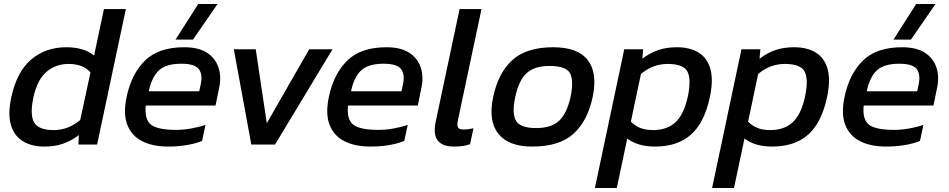

<svg xmlns="http://www.w3.org/2000/svg" viewBox="-20 -719 4722 955"><path d="M200 10Q139 10 95.5 -15.5Q52 -41 35 -95Q18 -149 36 -235Q64 -363 135.5 -423.5Q207 -484 310 -484Q397 -484 448 -443L497 -674H606L463 0H370L372 -47Q334 -18 293 -4Q252 10 200 10ZM247 -72Q320 -72 379 -122L430 -359Q393 -401 321 -401Q257 -401 211 -361.5Q165 -322 146 -234Q128 -149 149.5 -110.5Q171 -72 247 -72Z M853 -522 966 -699H1062L940 -522ZM817 10Q739 10 686.5 -17Q634 -44 613 -99Q592 -154 610 -238Q634 -352 701.5 -418Q769 -484 896 -484Q967 -484 1009 -457Q1051 -430 1066.5 -384Q1082 -338 1070 -282L1052 -194H705Q698 -125 731 -99Q764 -73 857 -73Q893 -73 932 -80Q971 -87 1002 -98L985 -18Q950 -4 907 3Q864 10 817 10ZM720 -265H971L978 -298Q989 -347 969.5 -374.5Q950 -402 882 -402Q806 -402 770.5 -369Q735 -336 720 -265Z M1230 0 1143 -474H1252L1307 -106L1518 -474H1634L1348 0Z M1823 10Q1745 10 1692.5 -17Q1640 -44 1619 -99Q1598 -154 1616 -238Q1640 -352 1707.5 -418Q1775 -484 1902 -484Q1973 -484 2015 -457Q2057 -430 2072.5 -384Q2088 -338 2076 -282L2058 -194H1711Q1704 -125 1737 -99Q1770 -73 1863 -73Q1899 -73 1938 -80Q1977 -87 2008 -98L1991 -18Q1956 -4 1913 3Q1870 10 1823 10ZM1726 -265H1977L1984 -298Q1995 -347 1975.5 -374.5Q1956 -402 1888 -402Q1812 -402 1776.5 -369Q1741 -336 1726 -265Z M2238 10Q2181 10 2157.5 -20Q2134 -50 2147 -113L2266 -674H2375L2258 -123Q2252 -95 2258 -85Q2264 -75 2287 -75Q2311 -75 2335 -81L2318 -2Q2298 5 2279.5 7.5Q2261 10 2238 10Z M2627 10Q2509 10 2458.5 -54Q2408 -118 2433 -237Q2458 -356 2528 -420Q2598 -484 2732 -484Q2854 -484 2903.5 -420Q2953 -356 2928 -237Q2903 -118 2833 -54Q2763 10 2627 10ZM2647 -82Q2722 -82 2761 -118.5Q2800 -155 2818 -237Q2835 -319 2815 -355Q2795 -391 2713 -391Q2639 -391 2599.5 -355Q2560 -319 2543 -237Q2525 -155 2546.5 -118.5Q2568 -82 2647 -82Z M2939 216 3085 -474H3179L3175 -427Q3213 -456 3254 -470Q3295 -484 3347 -484Q3411 -484 3454 -458Q3497 -432 3513 -377.5Q3529 -323 3511 -237Q3484 -109 3417 -49.5Q3350 10 3238 10Q3152 10 3100 -30L3048 216ZM3228 -72Q3298 -72 3340 -111Q3382 -150 3401 -238Q3419 -322 3400 -361.5Q3381 -401 3301 -401Q3227 -401 3168 -351L3118 -114Q3136 -95 3162.5 -83.5Q3189 -72 3228 -72Z M3522 216 3668 -474H3762L3758 -427Q3796 -456 3837 -470Q3878 -484 3930 -484Q3994 -484 4037 -458Q4080 -432 4096 -377.5Q4112 -323 4094 -237Q4067 -109 4000 -49.5Q3933 10 3821 10Q3735 10 3683 -30L3631 216ZM3811 -72Q3881 -72 3923 -111Q3965 -150 3984 -238Q4002 -322 3983 -361.5Q3964 -401 3884 -401Q3810 -401 3751 -351L3701 -114Q3719 -95 3745.5 -83.5Q3772 -72 3811 -72Z M4424 -522 4537 -699H4633L4511 -522ZM4388 10Q4310 10 4257.5 -17Q4205 -44 4184 -99Q4163 -154 4181 -238Q4205 -352 4272.5 -418Q4340 -484 4467 -484Q4538 -484 4580 -457Q4622 -430 4637.5 -384Q4653 -338 4641 -282L4623 -194H4276Q4269 -125 4302 -99Q4335 -73 4428 -73Q4464 -73 4503 -80Q4542 -87 4573 -98L4556 -18Q4521 -4 4478 3Q4435 10 4388 10ZM4291 -265H4542L4549 -298Q4560 -347 4540.5 -374.5Q4521 -402 4453 -402Q4377 -402 4341.5 -369Q4306 -336 4291 -265Z"/></svg>

Font: Kanit
Style: Italic
Weight: 400
Italic angle: -12°
Designer: Katatrad Team
Foundry: CadsonDemak
Version: Version 2.000; ttfautohint (v1.8.3)